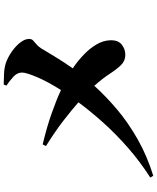

<svg xmlns="http://www.w3.org/2000/svg" viewBox="75 -891 850 1040"><g transform="rotate(-90 500.0 -371.0)"><path d="M556.2 -761.2 562 -775.9Q587.4 -775.4 619.6 -774.2Q651.9 -772.9 679.2 -764.2Q708.5 -753.9 738.5 -733.4Q768.6 -712.9 788.8 -687.5Q809.1 -662.1 809.1 -638.2Q809.1 -625 801 -616.9Q793 -608.9 781.2 -599.6Q769.5 -590.3 758.8 -574.2Q742.7 -546.9 713.6 -499.3Q684.6 -451.7 649.9 -401.9Q689 -375.5 723.1 -343Q757.3 -310.5 778.8 -274.2Q800.3 -237.8 801.8 -200.2Q803.7 -157.2 779.1 -137.2Q754.4 -117.2 723.1 -117.2Q690.4 -117.2 667.7 -140.4Q645 -163.6 620.1 -201.9Q595.2 -240.2 555.2 -285.2Q498.5 -222.2 426.8 -161.6Q355 -101.1 265.6 -50.3Q176.3 0.5 67.9 34.2L58.1 18.1Q146 -38.1 220.9 -104Q295.9 -169.9 357.2 -238.5Q418.5 -307.1 465.8 -371.1Q427.7 -404.8 369.1 -450.4Q310.5 -496.1 229 -546.9L237.8 -564.9Q331.5 -542.5 405 -516.6Q478.5 -490.7 532.2 -465.8Q579.1 -540 603 -597.2Q627 -654.3 627 -676.8Q627 -703.1 603.8 -724.1Q580.6 -745.1 556.2 -761.2Z"/></g></svg>

Font: Source Han Serif JP Heavy
Style: Regular
Weight: 900
Designer: Ryoko NISHIZUKA  (kana & ideographs); Frank Grießhammer (Latin, Greek & Cyrillic); Wenlong ZHANG  (bopomofo); Sandoll Co
Foundry: Adobe Systems Incorporated
Version: Version 1.001;PS 1.001;hotconv 16.6.54;makeotf.lib2.5.65590